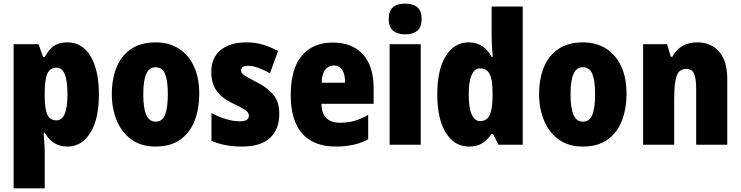

<svg xmlns="http://www.w3.org/2000/svg" viewBox="-20 -796 4073 1056"><path d="M351 -563Q432 -563 478 -487Q524 -411 524 -276Q524 -140 476.5 -65Q429 10 352 10Q308 10 277.5 -9.5Q247 -29 226 -66H220Q222 -34 224 -9Q226 16 226 36V240H55V-553H192L217 -482H226Q251 -528 279.5 -545.5Q308 -563 351 -563ZM291 -424Q256 -424 241 -392Q226 -360 226 -290V-263Q226 -197 240.5 -165.5Q255 -134 291 -134Q351 -134 351 -275Q351 -352 336 -388Q321 -424 291 -424Z M1076 -278Q1076 -201 1051.5 -135Q1027 -69 973.5 -29.5Q920 10 835 10Q756 10 702.5 -29Q649 -68 622 -133.5Q595 -199 595 -278Q595 -361 621 -425.5Q647 -490 701 -526.5Q755 -563 837 -563Q908 -563 962 -529.5Q1016 -496 1046 -432.5Q1076 -369 1076 -278ZM768 -277Q768 -203 784 -165Q800 -127 836 -127Q873 -127 888 -165Q903 -203 903 -278Q903 -352 888 -389Q873 -426 836 -426Q800 -426 784 -389Q768 -352 768 -277Z M1516 -170Q1516 -84 1464.5 -37Q1413 10 1313 10Q1267 10 1225.5 3Q1184 -4 1143 -21V-174Q1180 -154 1221.5 -141.5Q1263 -129 1299 -129Q1349 -129 1349 -160Q1349 -170 1342.5 -178.5Q1336 -187 1316 -199Q1296 -211 1255 -230Q1199 -257 1170.5 -298Q1142 -339 1142 -400Q1142 -478 1193.5 -520.5Q1245 -563 1337 -563Q1383 -563 1424 -551Q1465 -539 1509 -516L1465 -393Q1435 -410 1403 -422Q1371 -434 1344 -434Q1306 -434 1306 -409Q1306 -399 1312 -392Q1318 -385 1336.5 -374Q1355 -363 1394 -343Q1451 -314 1483.5 -275Q1516 -236 1516 -170Z M1811 -562Q1916 -562 1975.5 -497.5Q2035 -433 2035 -310V-225H1748Q1750 -121 1850 -121Q1893 -121 1928.5 -131Q1964 -141 2005 -164V-30Q1934 10 1827 10Q1705 10 1642 -61.5Q1579 -133 1579 -274Q1579 -416 1639.5 -489Q1700 -562 1811 -562ZM1816 -436Q1788 -436 1769.5 -414Q1751 -392 1749 -341H1878Q1878 -389 1861.5 -412.5Q1845 -436 1816 -436Z M2208 -776Q2252 -776 2275.5 -756Q2299 -736 2299 -691Q2299 -647 2275 -627Q2251 -607 2208 -607Q2166 -607 2142 -627Q2118 -647 2118 -691Q2118 -736 2141 -756Q2164 -776 2208 -776ZM2294 -553V0H2123V-553Z M2559 10Q2479 10 2432 -66Q2385 -142 2385 -277Q2385 -413 2432 -488Q2479 -563 2558 -563Q2601 -563 2632 -542.5Q2663 -522 2685 -482H2690Q2687 -515 2685.5 -544.5Q2684 -574 2684 -595V-760H2855V0H2721L2692 -59H2684Q2659 -25 2631.5 -7.5Q2604 10 2559 10ZM2620 -130Q2657 -130 2672.5 -161.5Q2688 -193 2689 -263V-290Q2689 -356 2673.5 -388Q2658 -420 2620 -420Q2591 -420 2574.5 -384.5Q2558 -349 2558 -278Q2558 -202 2574.5 -166Q2591 -130 2620 -130Z M3426 -278Q3426 -201 3401.5 -135Q3377 -69 3323.5 -29.5Q3270 10 3185 10Q3106 10 3052.5 -29Q2999 -68 2972 -133.5Q2945 -199 2945 -278Q2945 -361 2971 -425.5Q2997 -490 3051 -526.5Q3105 -563 3187 -563Q3258 -563 3312 -529.5Q3366 -496 3396 -432.5Q3426 -369 3426 -278ZM3118 -277Q3118 -203 3134 -165Q3150 -127 3186 -127Q3223 -127 3238 -165Q3253 -203 3253 -278Q3253 -352 3238 -389Q3223 -426 3186 -426Q3150 -426 3134 -389Q3118 -352 3118 -277Z M3815 -563Q3891 -563 3935.5 -511.5Q3980 -460 3980 -360V0H3809V-306Q3809 -361 3798 -389Q3787 -417 3755 -417Q3715 -417 3701.5 -378.5Q3688 -340 3688 -250V0H3517V-553H3649L3669 -484H3678Q3721 -563 3815 -563Z"/></svg>

Font: Noto Sans Myanmar UI Condensed Black
Style: Regular
Weight: 900
Width: 3
Designer: Monotype Design Team
Foundry: Monotype Imaging Inc.
Version: Version 2.103; ttfautohint (v1.8.4.7-5d5b)